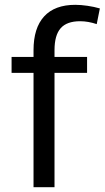

<svg xmlns="http://www.w3.org/2000/svg" viewBox="-20 -776 434 796"><path d="M119 -568Q119 -660 163 -708Q207 -756 292 -756Q315 -756 342.5 -752Q370 -748 394 -741L381 -676Q363 -682 346 -685Q329 -688 312 -688Q257 -688 231.5 -659Q206 -630 206 -568V0H119ZM28 -540H341V-474H28Z"/></svg>

Font: Pathway Extreme
Style: Regular
Weight: 400
Designer: Eduardo Rodriguez Tunni
Foundry: Eduardo Rodriguez Tunni
Version: Version 1.001;gftools[0.9.26]